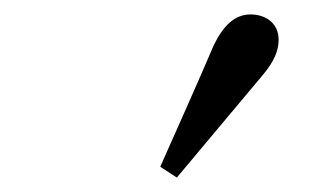

<svg xmlns="http://www.w3.org/2000/svg" viewBox="-20 -780 440 266"><path d="M202 -549 225 -534C265 -582 304 -628 344 -676C360 -695 366 -710 366 -725C366 -748 348 -760 327 -760C305 -760 289 -744 276 -717C252 -661 227 -605 202 -549Z"/></svg>

Font: Source Serif 4 Variable
Style: Italic
Weight: 400
Italic angle: -12°
Designer: Frank Grießhammer
Foundry: Adobe Systems Incorporated
Version: Version 4.004;hotconv 1.0.116;makeotfexe 2.5.65601